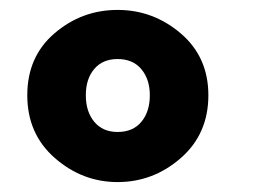

<svg xmlns="http://www.w3.org/2000/svg" viewBox="-20 -733 560 387"><path d="M217 -366Q146 -366 90.5 -414.5Q35 -463 35 -541Q35 -619 90 -666Q145 -713 217 -713Q289 -713 344.5 -665.5Q400 -618 400 -541Q400 -463 344.5 -414.5Q289 -366 217 -366ZM217 -467Q248 -467 265 -487.5Q282 -508 282 -541Q282 -573 265 -593.5Q248 -614 217 -614Q187 -614 170 -594Q153 -574 153 -541Q153 -508 170 -487.5Q187 -467 217 -467Z"/></svg>

Font: FiraGO ExtraBold
Style: Regular
Weight: 800
Designer: bBox Type
Foundry: bBox Type GmbH
Version: Version 1.001;PS 001.001;hotconv 1.0.88;makeotf.lib2.5.64775